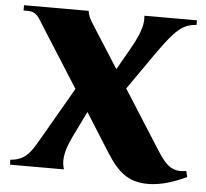

<svg xmlns="http://www.w3.org/2000/svg" viewBox="-53 -778 928 866"><g transform="rotate(5 411.0 -345.0)"><path d="M822 -14 815 -41C756 -30 725 -54 684 -119L513 -388L605 -520C699 -655 732 -697 804 -701V-722H566C569 -692 566 -654 514 -564L461 -471L343 -656C323 -687 315 -704 314 -722H21V-698H40C81 -698 90 -673 113 -637L285 -366L137 -110C105 -54 78 -27 20 -22L21 0H265C256 -27 251 -68 290 -148L348 -267L459 -91C513 -5 561 28 633 32C686 35 748 21 822 -14Z"/></g></svg>

Font: Sinistre Bold
Style: Regular
Weight: 900
Designer: Jules Durand
Foundry: Collletttivo
Version: Version 69.420;Glyphs 3.2 (3217)